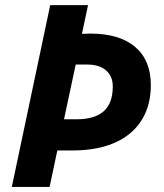

<svg xmlns="http://www.w3.org/2000/svg" viewBox="-20 -734 644 754"><path d="M177.2 -713.9H325.7L301.8 -601.1Q324.2 -602.1 334.5 -602.1Q449.2 -602.1 510.7 -549.8Q572.3 -497.6 572.3 -399.9Q572.3 -323.7 539.8 -268.1Q507.3 -212.4 445.8 -180.7Q373 -143.1 263.7 -143.1H205.1L174.8 0H26.4ZM422.9 -394.5Q422.9 -434.6 396.5 -457.5Q370.1 -480.5 323.2 -480.5H277.3L231.4 -265.6H280.8Q351.6 -265.6 387.2 -297.1Q422.9 -328.6 422.9 -394.5Z"/></svg>

Font: Viking Open Sans
Style: Bold Italic
Weight: 700
Italic angle: -12°
Foundry: Ascender Corporation
Version: Version 2.000